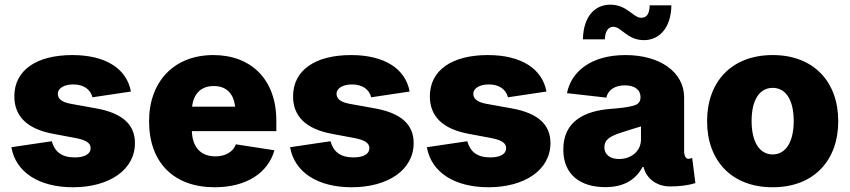

<svg xmlns="http://www.w3.org/2000/svg" viewBox="-20 -787 3619 817"><path d="M290.5 9.8C443.4 9.8 554.2 -63 554.2 -178.2C554.2 -257.8 500 -305.7 390.1 -325.7L281.7 -345.2C238.3 -353 226.1 -369.6 226.1 -388.2C226.1 -412.6 254.9 -427.7 292 -427.7C333 -427.7 364.3 -409.2 373.5 -373L537.1 -397.5C519.5 -494.6 429.7 -552.7 288.1 -552.7C135.7 -552.7 41 -488.8 41 -377C41 -292 95.7 -238.3 205.1 -217.8L301.3 -199.7C345.2 -191.4 365.7 -179.2 365.7 -156.2C365.7 -131.8 340.3 -117.2 298.3 -117.2C241.7 -117.2 212.9 -141.6 200.2 -186L28.3 -160.6C46.9 -54.2 145.5 9.8 290.5 9.8Z M893.1 9.8C1029.3 9.8 1120.1 -51.3 1147.9 -147.5L983.9 -172.9C971.2 -140.1 939 -121.6 896.5 -121.6C837.9 -121.6 798.8 -156.7 796.4 -229H1155.8V-273.4C1155.8 -449.7 1047.9 -552.7 887.7 -552.7C720.7 -552.7 614.3 -439.9 614.3 -271C614.3 -95.2 719.7 9.8 893.1 9.8ZM797.4 -333C803.7 -388.2 835.4 -420.9 889.6 -420.9C943.4 -420.9 974.1 -389.2 980.5 -333Z M1476.6 9.8C1629.4 9.8 1740.2 -63 1740.2 -178.2C1740.2 -257.8 1686 -305.7 1576.2 -325.7L1467.8 -345.2C1424.3 -353 1412.1 -369.6 1412.1 -388.2C1412.1 -412.6 1440.9 -427.7 1478 -427.7C1519 -427.7 1550.3 -409.2 1559.6 -373L1723.1 -397.5C1705.6 -494.6 1615.7 -552.7 1474.1 -552.7C1321.8 -552.7 1227.1 -488.8 1227.1 -377C1227.1 -292 1281.7 -238.3 1391.1 -217.8L1487.3 -199.7C1531.2 -191.4 1551.8 -179.2 1551.8 -156.2C1551.8 -131.8 1526.4 -117.2 1484.4 -117.2C1427.7 -117.2 1398.9 -141.6 1386.2 -186L1214.4 -160.6C1232.9 -54.2 1331.5 9.8 1476.6 9.8Z M2058.6 9.8C2211.4 9.8 2322.3 -63 2322.3 -178.2C2322.3 -257.8 2268.1 -305.7 2158.2 -325.7L2049.8 -345.2C2006.3 -353 1994.1 -369.6 1994.1 -388.2C1994.1 -412.6 2022.9 -427.7 2060.1 -427.7C2101.1 -427.7 2132.3 -409.2 2141.6 -373L2305.2 -397.5C2287.6 -494.6 2197.8 -552.7 2056.2 -552.7C1903.8 -552.7 1809.1 -488.8 1809.1 -377C1809.1 -292 1863.8 -238.3 1973.1 -217.8L2069.3 -199.7C2113.3 -191.4 2133.8 -179.2 2133.8 -156.2C2133.8 -131.8 2108.4 -117.2 2066.4 -117.2C2009.8 -117.2 1981 -141.6 1968.3 -186L1796.4 -160.6C1814.9 -54.2 1913.6 9.8 2058.6 9.8Z M2555.7 9.3C2628.9 9.3 2682.6 -17.6 2714.4 -76.7H2718.3C2732.4 -18.6 2785.2 6.3 2828.6 6.3C2874.5 6.3 2905.8 2 2939 -7.8L2925.3 -115.2C2919.9 -112.3 2915.5 -111.3 2908.7 -111.3C2894.5 -111.3 2891.1 -132.8 2891.1 -141.1V-372.6C2891.1 -480 2788.6 -552.7 2641.6 -552.7C2495.1 -552.7 2410.6 -482.4 2392.6 -390.6L2560.1 -371.6C2567.4 -405.3 2597.7 -423.8 2639.2 -423.8C2680.2 -423.8 2705.6 -405.3 2705.6 -373.5C2705.6 -345.7 2685.1 -339.8 2671.9 -336.4C2650.9 -330.6 2621.1 -327.1 2578.6 -323.7C2466.8 -314.9 2377 -271 2377 -150.9C2377 -42.5 2450.7 9.3 2555.7 9.3ZM2614.3 -110.4C2577.6 -110.4 2551.8 -127.4 2551.8 -161.1C2551.8 -192.4 2575.7 -207.5 2623 -222.7C2657.7 -233.9 2683.6 -242.2 2707.5 -249V-193.8C2707.5 -142.1 2664.1 -110.4 2614.3 -110.4ZM2720.2 -616.2C2784.7 -616.2 2835.4 -667.5 2836.9 -764.2H2744.6C2743.7 -730.5 2733.9 -711.4 2708 -711.4C2674.3 -711.4 2648.4 -767.1 2577.1 -767.1C2511.7 -767.1 2462.4 -717.8 2460.4 -619.6H2553.7C2555.2 -653.8 2567.4 -672.9 2589.8 -672.9C2624.5 -672.9 2648.4 -616.2 2720.2 -616.2Z M3268.1 9.8C3442.4 9.8 3546.9 -103.5 3546.9 -271.5C3546.9 -439 3442.4 -552.7 3268.1 -552.7C3092.8 -552.7 2988.8 -439 2988.8 -271.5C2988.8 -103.5 3092.8 9.8 3268.1 9.8ZM3268.1 -129.9C3210.9 -129.9 3178.2 -184.6 3178.2 -272C3178.2 -360.4 3210.9 -413.1 3268.1 -413.1C3324.7 -413.1 3357.4 -360.4 3357.4 -272C3357.4 -184.6 3324.7 -129.9 3268.1 -129.9Z"/></svg>

Font: Raveo ExtraBold
Style: Regular
Weight: 800
Designer: Jakub Foglar, Rasmus Andersson (Inter)
Foundry: Jakubfoglar.com
Version: Version 1.100;Glyphs 3.2.3 (3260)